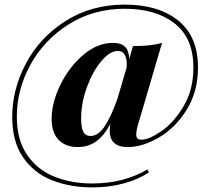

<svg xmlns="http://www.w3.org/2000/svg" viewBox="-20 -694 899 833"><path d="M456 -126Q456 -142 459 -157Q431 -104 396.5 -80Q362 -56 318 -56Q265 -56 234.5 -87Q204 -118 204 -178Q204 -248 242 -326Q280 -404 341.5 -456Q403 -508 470 -508Q506 -508 522.5 -491Q539 -474 541 -439L557 -494Q636 -494 683 -508L577 -147Q571 -125 571 -112Q571 -99 576.5 -93.5Q582 -88 594 -88Q627 -88 681 -125.5Q735 -163 777 -234Q819 -305 819 -401Q819 -529 737.5 -592.5Q656 -656 521 -656Q386 -656 279 -589Q172 -522 112.5 -414Q53 -306 53 -188Q53 -88 97 -23Q141 42 215 72Q289 102 380 102Q516 102 620 41L626 54Q581 84 518 101.5Q455 119 381 119Q284 119 205.5 88Q127 57 80 -11.5Q33 -80 33 -186Q33 -308 93.5 -420.5Q154 -533 265.5 -603.5Q377 -674 521 -674Q667 -674 753 -605Q839 -536 839 -401Q839 -297 790 -218Q741 -139 669.5 -97.5Q598 -56 535 -56Q456 -56 456 -126ZM489 -264 529 -400 530 -415Q530 -440 521 -456.5Q512 -473 491 -473Q457 -473 419.5 -428.5Q382 -384 357 -315.5Q332 -247 332 -179Q332 -140 341.5 -122Q351 -104 373 -104Q405 -104 432.5 -143.5Q460 -183 489 -264Z"/></svg>

Font: Playfair Display SC
Style: Bold Italic
Weight: 700
Italic angle: -14°
Designer: Claus Eggers Sørensen
Foundry: Claus Eggers Sørensen
Version: Version 1.200; ttfautohint (v1.6)